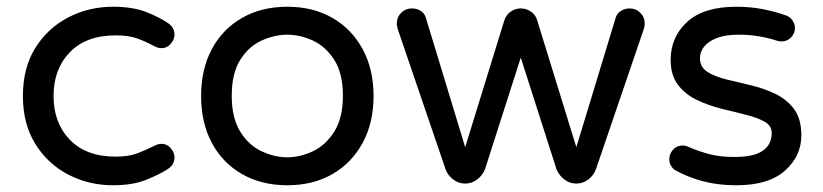

<svg xmlns="http://www.w3.org/2000/svg" viewBox="-20 -540 2442 570"><path d="M315 10Q244 10 183 -21.5Q122 -53 85 -112.5Q48 -172 48 -255Q48 -339 85 -398Q122 -457 183 -488.5Q244 -520 315 -520Q374 -520 413.5 -504.5Q453 -489 478 -472Q498 -459 498 -437Q498 -423 487 -410Q476 -397 460 -397Q449 -397 438 -403Q412 -417 387 -426Q362 -435 323 -435Q236 -435 187.5 -385Q139 -335 139 -255Q139 -175 187.5 -125Q236 -75 323 -75Q362 -75 387 -84.5Q412 -94 438 -107Q449 -113 460 -113Q476 -113 487 -100Q498 -87 498 -73Q498 -51 478 -38Q453 -22 413.5 -6Q374 10 315 10Z M833 10Q756 10 698 -23.5Q640 -57 608.5 -116.5Q577 -176 577 -255Q577 -334 608.5 -393.5Q640 -453 698 -486.5Q756 -520 833 -520Q910 -520 967.5 -486.5Q1025 -453 1057 -393.5Q1089 -334 1089 -255Q1089 -176 1057 -116.5Q1025 -57 967.5 -23.5Q910 10 833 10ZM833 -73Q871 -73 909 -91Q947 -109 972.5 -149.5Q998 -190 998 -256Q998 -322 972.5 -362Q947 -402 909 -419.5Q871 -437 833 -437Q795 -437 756.5 -419.5Q718 -402 693 -362Q668 -322 668 -256Q668 -190 693 -149.5Q718 -109 756.5 -91Q795 -73 833 -73Z M1361 5Q1341 5 1325 -7.5Q1309 -20 1303 -37L1161 -453Q1158 -462 1158 -470Q1158 -489 1171 -502Q1184 -515 1203 -515Q1217 -515 1228.5 -508Q1240 -501 1244 -488L1361 -103L1477 -479Q1482 -495 1495.5 -505Q1509 -515 1526 -515Q1543 -515 1557 -505Q1571 -495 1575 -479L1691 -103L1808 -488Q1812 -501 1824 -508Q1836 -515 1849 -515Q1868 -515 1881 -502Q1894 -489 1894 -470Q1894 -462 1891 -453L1749 -37Q1743 -20 1727 -7.5Q1711 5 1691 5Q1671 5 1655 -7.5Q1639 -20 1632 -38L1526 -369L1420 -38Q1413 -20 1397 -7.5Q1381 5 1361 5Z M2166 10Q2111 10 2066.5 -2Q2022 -14 1984 -35Q1967 -47 1967 -68Q1967 -83 1978 -95.5Q1989 -108 2006 -108Q2015 -108 2024 -104Q2051 -92 2083.5 -83Q2116 -74 2160 -74Q2218 -74 2244.5 -92.5Q2271 -111 2271 -145Q2271 -167 2249.5 -179Q2228 -191 2193.5 -199.5Q2159 -208 2121 -217.5Q2083 -227 2048.5 -243.5Q2014 -260 1992.5 -288.5Q1971 -317 1971 -362Q1971 -430 2020 -475Q2069 -520 2166 -520Q2207 -520 2243.5 -513Q2280 -506 2311 -495Q2325 -491 2332.5 -479.5Q2340 -468 2340 -457Q2340 -441 2328.5 -429Q2317 -417 2300 -417Q2296 -417 2293 -417.5Q2290 -418 2287 -419Q2263 -427 2234.5 -432Q2206 -437 2173 -437Q2118 -437 2088 -417Q2058 -397 2058 -367Q2058 -341 2079.5 -327Q2101 -313 2135.5 -304.5Q2170 -296 2208.5 -287Q2247 -278 2281.5 -261.5Q2316 -245 2337.5 -216Q2359 -187 2359 -138Q2359 -77 2310.5 -33.5Q2262 10 2166 10Z"/></svg>

Font: Varela Round
Style: Regular
Weight: 400
Designer: Joe Prince, Avraham Cornfeld
Foundry: Joe Prince, Avraham Cornfeld
Version: Version 3.010; ttfautohint (v1.8.4.7-5d5b)